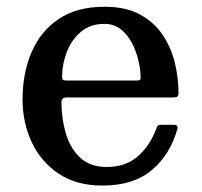

<svg xmlns="http://www.w3.org/2000/svg" viewBox="-20 -552 612 583"><path d="M48.5 -250Q48.5 -330 76 -393.8Q103.5 -457.5 158.5 -494.5Q213.5 -531.5 297 -531.5Q362 -531.5 405.5 -507.8Q449 -484 474.5 -445.2Q500 -406.5 511 -360.8Q522 -315 522 -271Q522 -261 518.5 -258.5Q515 -256 504 -256H182.5Q166.5 -256 166.5 -241.5Q167 -189 180.8 -144.2Q194.5 -99.5 224.5 -72.2Q254.5 -45 304 -45Q360.5 -45 397.5 -76.5Q434.5 -108 454.5 -161Q456.5 -166.5 458.5 -169.8Q460.5 -173 468.5 -173H508Q521.5 -173 519 -162Q497.5 -83.5 441.5 -36Q385.5 11.5 291 11.5Q212 11.5 158 -24.8Q104 -61 76.2 -120.5Q48.5 -180 48.5 -250ZM182.5 -307.5H393Q402.5 -307.5 404.8 -309Q407 -310.5 407 -316.5Q407 -340.5 400.2 -368.8Q393.5 -397 380.2 -422.2Q367 -447.5 346.2 -463.5Q325.5 -479.5 297 -479.5Q254 -479.5 225.8 -455.5Q197.5 -431.5 183.2 -395Q169 -358.5 168.5 -321Q168.5 -313 170.8 -310.2Q173 -307.5 182.5 -307.5Z"/></svg>

Font: Besley* Medium
Style: Regular
Weight: 500
Designer: Owen Earl
Foundry: indestructible type*
Version: Version 3.000; ttfautohint (v1.8.3)